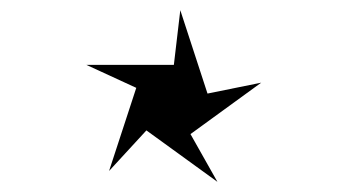

<svg xmlns="http://www.w3.org/2000/svg" viewBox="-20 -587 674 379"><path d="M323.2 -459 335.9 -566.9 389.6 -402.3 495.6 -423.8 356 -322.3 409.2 -228 269 -329.6 195.3 -249.5 249 -413.6 150.4 -459Z"/></svg>

Font: Vazirmatn RD UI Light
Style: Regular
Weight: 300
Designer: Saber Rastikerdar
Foundry: Saber Rastikerdar
Version: Version 33.003